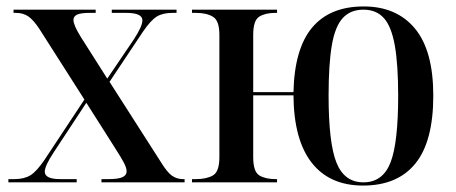

<svg xmlns="http://www.w3.org/2000/svg" viewBox="-20 -566 1416 596"><path d="M6 0V-10H25Q55 -10 74.5 -22Q94 -34 119 -71L242 -257L103 -475Q84 -504 68 -515Q52 -526 29 -526H22V-536H277V-526H259Q230 -526 219 -520.5Q208 -515 208 -504Q208 -488 231 -451L313 -322L395 -443Q408 -463 415 -478Q422 -493 422 -503Q422 -526 372 -526H327V-536H528V-526H515Q485 -526 466.5 -514.5Q448 -503 424 -468L320 -312L480 -62Q499 -31 514 -20.5Q529 -10 548 -10H553V0H295V-10H317Q347 -10 360 -16Q373 -22 373 -34Q373 -45 364.5 -61Q356 -77 340 -102L248 -247L146 -92Q119 -51 119 -33Q119 -10 167 -10H218V0Z M1107 10Q1003 10 947.5 -61Q892 -132 891 -270H766V-78Q766 -33 785 -21.5Q804 -10 835 -10H840V0H576V-10H589Q621 -10 641 -21.5Q661 -33 661 -78V-458Q661 -502 641 -514Q621 -526 589 -526H576V-536H840V-526H834Q804 -526 785 -514.5Q766 -503 766 -458V-280H891Q894 -415 949 -480.5Q1004 -546 1109 -546Q1211 -546 1268 -477.5Q1325 -409 1325 -269Q1325 -127 1269.5 -58.5Q1214 10 1107 10ZM1108 0Q1168 0 1192 -61Q1216 -122 1216 -269Q1216 -366 1205.5 -425Q1195 -484 1171.5 -510Q1148 -536 1108 -536Q1068 -536 1044 -510Q1020 -484 1010 -425Q1000 -366 1000 -269Q1000 -122 1024.5 -61Q1049 0 1108 0Z"/></svg>

Font: Noto Serif Display SemiCondensed Medium
Style: Regular
Weight: 500
Width: 4
Designer: Monotype Design Team
Foundry: Monotype Imaging Inc.
Version: Version 2.009